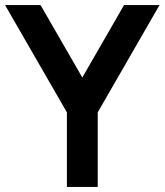

<svg xmlns="http://www.w3.org/2000/svg" viewBox="-20 -740 652 760"><path d="M244.8 0V-295.2L0 -720H140.5L305.8 -433.2L471 -720H611.5L366.8 -295.2V0Z"/></svg>

Font: Manrope ExtraLight
Style: Regular
Weight: 200
Designer: Mikhail Sharanda
Foundry: Mikhail Sharanda
Version: Version 4.505